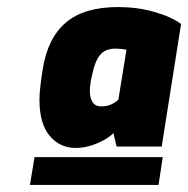

<svg xmlns="http://www.w3.org/2000/svg" viewBox="-20 -776 534 545"><path d="M92 -493Q92 -521 101 -578Q115 -668 167 -712Q219 -756 315 -756Q369 -756 417 -742.5Q465 -729 494 -708L439 -360H311L302 -398Q286 -382 255.5 -369Q225 -356 195 -356Q150 -356 121 -390.5Q92 -425 92 -493ZM316 -493 339 -635Q321 -638 308 -638Q279 -638 264.5 -620.5Q250 -603 243 -570Q235 -538 235 -517Q235 -499 242.5 -486.5Q250 -474 268 -474Q295 -474 316 -493ZM78 -330H442L430 -251H65Z"/></svg>

Font: Exo ExtraBold
Style: Italic
Weight: 800
Italic angle: -9°
Designer: Natanael Gama
Foundry: Natanael Gama
Version: Version 1.500; ttfautohint (v1.6)